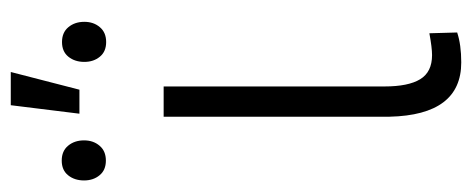

<svg xmlns="http://www.w3.org/2000/svg" viewBox="-300 -570 847 344"><g transform="rotate(-90 123.0 -398.5)"><path d="M139.6 -528.3V-132.8Q139.6 -89.8 152.6 -68.6Q165.5 -47.4 195.8 -47.4Q209 -47.4 234.9 -52.2L236.3 -2.4Q214.4 4.9 182.6 4.9Q88.4 4.9 85.4 -123.5V-528.3ZM106 -802.2H165.5L133.8 -679.2H90.8ZM-28.8 -670.9Q-28.8 -688 -19.5 -699.5Q-10.3 -710.9 6.8 -710.9Q23.9 -710.9 33.4 -699.5Q43 -688 43 -670.9Q43 -654.3 33.4 -643.1Q23.9 -631.8 6.8 -631.8Q-10.3 -631.8 -19.5 -643.1Q-28.8 -654.3 -28.8 -670.9ZM183.6 -670.4Q183.6 -687.5 192.9 -699Q202.1 -710.4 219.2 -710.4Q236.3 -710.4 245.8 -699Q255.4 -687.5 255.4 -670.4Q255.4 -653.8 245.8 -642.6Q236.3 -631.3 219.2 -631.3Q202.1 -631.3 192.9 -642.6Q183.6 -653.8 183.6 -670.4Z"/></g></svg>

Font: Roboto Condensed Light
Style: Regular
Weight: 300
Designer: Google
Version: Version 2.134; 2016